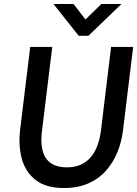

<svg xmlns="http://www.w3.org/2000/svg" viewBox="-20 -936 691 966"><path d="M376 -756 249 -916H350L410 -838L490 -916H591L425 -756ZM81 -281 132 -700H243L191 -276Q169 -94 317 -94Q389 -94 432.5 -140.5Q476 -187 488 -280L539 -700H650L599 -281Q592 -223 571 -171Q550 -119 514 -78Q478 -37 425 -13.5Q372 10 302 10Q210 10 158.5 -31Q107 -72 89.5 -138Q72 -204 81 -281Z"/></svg>

Font: Haskoy SemiBold
Style: Italic
Weight: 600
Designer: Ertekin Erdin
Foundry: Ertekin Erdin
Version: Version 2.000; ttfautohint (v1.8.4.7-5d5b)